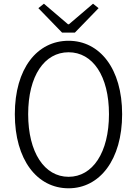

<svg xmlns="http://www.w3.org/2000/svg" viewBox="-20 -1002 740 1036"><path d="M187 -958 315 -826H384L512 -958L482 -982L352 -871H347L217 -982ZM60 -386C60 -140 180 14 350 14C518 14 639 -140 639 -386C639 -632 518 -782 350 -782C180 -782 60 -632 60 -386ZM568 -386C568 -179 480 -48 350 -48C220 -48 132 -179 132 -386C132 -593 220 -720 350 -720C480 -720 568 -593 568 -386Z"/></svg>

Font: Kawkab Mono Light
Style: Regular
Weight: 300
Monospace: yes
Designer: Abdullah Arif
Foundry: Abdullah Arif
Version: Version 1.000;PS 000.500;hotconv 1.0.88;makeotf.lib2.5.64775